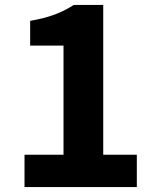

<svg xmlns="http://www.w3.org/2000/svg" viewBox="-20 -763 639 783"><path d="M80 0V-132H239V-577H103V-678Q161 -688 202.5 -703.5Q244 -719 281 -743H401V-132H538V0Z"/></svg>

Font: Noto Sans JP Thin ExtraBold
Style: Regular
Weight: 800
Version: Version 2.004-H2;hotconv 1.0.118;makeotfexe 2.5.65603